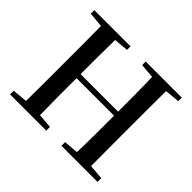

<svg xmlns="http://www.w3.org/2000/svg" viewBox="-162 -960 1184 1184"><g transform="rotate(45 430.0 -367.5)"><path d="M496.1 -704.1V-734.9H811V-704.1L713.9 -694.8Q713.4 -620.6 713.1 -544.7Q712.9 -468.8 712.9 -393.1V-341.8Q712.9 -267.1 713.1 -191.7Q713.4 -116.2 713.9 -41L811 -32.2V0H496.1V-32.2L590.8 -40Q593.3 -114.3 593.8 -192.6Q594.2 -271 594.2 -360.8H267.1Q267.1 -271 267.3 -193.1Q267.6 -115.2 269 -40L363.8 -32.2V0H47.9V-32.2L146 -41Q147 -115.2 147 -190.7Q147 -266.1 147 -341.8V-393.1Q147 -469.7 147 -544.9Q147 -620.1 146 -694.8L47.9 -704.1V-734.9H363.8V-704.1L269 -695.8Q267.6 -621.6 267.3 -546.6Q267.1 -471.7 267.1 -396H594.2Q594.2 -471.7 593.8 -546.4Q593.3 -621.1 590.8 -695.8Z"/></g></svg>

Font: Source Han Serif TW SemiBold
Style: Regular
Weight: 600
Designer: Ryoko NISHIZUKA Ë•øÂ°öÊ∂ºÂ≠ê (kana & ideographs); Frank Grie√ühammer (Latin, Greek & Cyrillic); Wenlong ZHANG Âº†ÊñáÈæô 
Foundry: Adobe
Version: Version 2.003;hotconv 1.1.1;makeotfexe 2.6.0